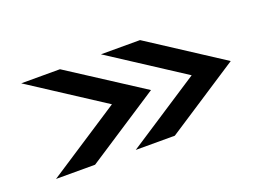

<svg xmlns="http://www.w3.org/2000/svg" viewBox="-56 -535 798 568"><g transform="rotate(-20 342.5 -250.5)"><path d="M291 -100 522 -251 291 -401H414L645 -251L414 -100ZM40 -100 271 -251 40 -401H162L394 -251L163 -100Z"/></g></svg>

Font: Odibee Sans
Style: Regular
Weight: 400
Designer: James Barnard - Barnard Co. Limited
Version: Version 2.001; ttfautohint (v1.8.3)